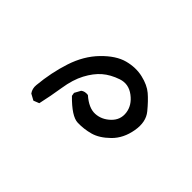

<svg xmlns="http://www.w3.org/2000/svg" viewBox="-65 -980 630 630"><g transform="rotate(45 250.0 -664.5)"><path d="M115.2 -508.8 93.8 -520.5Q84 -534.2 85.9 -551.8Q91.8 -615.2 110.4 -671.9Q128.9 -728.5 166 -766.6Q203.1 -804.7 239.7 -814.5Q276.4 -824.2 309.6 -816.4Q342.8 -808.6 362.3 -792Q381.8 -775.4 404.3 -748Q426.8 -720.7 418.9 -675.8Q411.1 -630.9 382.8 -603Q354.5 -575.2 326.2 -567.4Q297.9 -559.6 269 -560.5Q240.2 -561.5 193.4 -609.4L191.4 -621.1L203.1 -642.6Q212.9 -650.4 228.5 -648.4Q260.7 -620.1 289.1 -621.6Q317.4 -623 339.8 -644.5Q362.3 -666 358.4 -696.3Q354.5 -726.6 326.2 -748Q297.9 -769.5 266.1 -758.8Q234.4 -748 212.9 -729.5Q191.4 -710.9 174.8 -679.7Q158.2 -648.4 151.4 -604Q144.5 -559.6 134.8 -516.6Z"/></g></svg>

Font: JasonHandwriting1
Style: Regular
Weight: 400
Version: Version 1.48.20